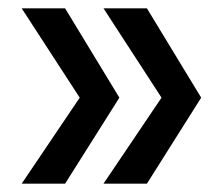

<svg xmlns="http://www.w3.org/2000/svg" viewBox="-20 -484 533 460"><path d="M462 -250 332 -464H228L367 -250L228 -44H332ZM266 -250 136 -464H32L171 -250L32 -44H136Z"/></svg>

Font: Hermeneus One
Style: Regular
Weight: 400
Designer: Rodrigo Fuenzalida, Pablo Impallari
Foundry: Pablo Impallari, Rodrigo Fuenzalida
Version: Version 1.002